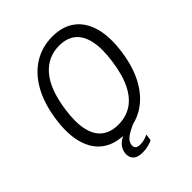

<svg xmlns="http://www.w3.org/2000/svg" viewBox="-245 -875 1184 1184"><g transform="rotate(-45 347.0 -283.0)"><path d="M305 167.5Q259.5 167.5 239.8 146.2Q220 125 225 89.5Q229.5 59 253.2 35Q277 11 335.5 -7.5L391.5 -1Q341 20.5 316.8 39.5Q292.5 58.5 288.5 84Q286.5 102.5 295.5 112.2Q304.5 122 328.5 122Q352 122 370.5 115.8Q389 109.5 398.5 104.5L392 148Q379.5 155 355.5 161.2Q331.5 167.5 305 167.5ZM309 10Q218.5 10 159.8 -33Q101 -76 77.8 -158.2Q54.5 -240.5 71.5 -358.5Q89 -478.5 136.2 -562Q183.5 -645.5 255 -689.2Q326.5 -733 416 -733Q505 -733 563.2 -689.5Q621.5 -646 644.8 -562.8Q668 -479.5 651 -360Q634 -241.5 587.2 -159Q540.5 -76.5 469.5 -33.2Q398.5 10 309 10ZM320 -60Q385.5 -60 436 -92Q486.5 -124 520 -190.2Q553.5 -256.5 568 -359.5Q583 -463 568.2 -530.5Q553.5 -598 512.2 -630.8Q471 -663.5 405.5 -663.5Q307.5 -663.5 242.5 -589Q177.5 -514.5 155 -359.5Q140.5 -257 155.5 -190.8Q170.5 -124.5 212.5 -92.2Q254.5 -60 320 -60Z"/></g></svg>

Font: Public Sans Thin Light
Style: Italic
Weight: 300
Italic angle: -8°
Version: Version 2.001